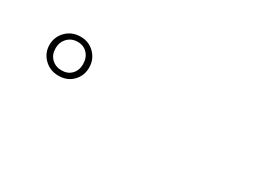

<svg xmlns="http://www.w3.org/2000/svg" viewBox="-1 -1013 1002 696"><g transform="rotate(30 500.0 -665.5)"><path d="M154.3 -665Q154.3 -638.7 170.9 -622.6Q187.5 -606.4 212.9 -606.4Q238.3 -606.4 253.9 -622.6Q269.5 -638.7 269.5 -665Q269.5 -691.4 253.9 -708.5Q238.3 -725.6 212.9 -725.6Q187.5 -725.6 170.9 -708.5Q154.3 -691.4 154.3 -665ZM128.9 -665Q128.9 -699.2 152.8 -723.1Q176.8 -747.1 212.9 -747.1Q248 -747.1 271.5 -723.1Q294.9 -699.2 294.9 -665Q294.9 -630.9 272 -607.4Q249 -584 212.9 -584Q176.8 -584 152.8 -607.9Q128.9 -631.8 128.9 -665Z"/></g></svg>

Font: Gothic A1 Thin
Style: Regular
Weight: 250
Designer: HanYang I&C Co.,Ltd.
Foundry: HanYang I&C Co.,Ltd.
Version: Version 2.50